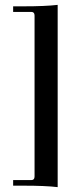

<svg xmlns="http://www.w3.org/2000/svg" viewBox="-20 -656 325 789"><path d="M217 113Q167 107 76 107H34V84H109Q122 84 122 69V-592Q122 -607 109 -607H34V-630H76Q167 -630 217 -636Z"/></svg>

Font: Arapey
Style: Regular
Weight: 400
Designer: Eduardo Rodriguez Tunni
Foundry: Eduardo Rodriguez Tunni
Version: Version 4.000